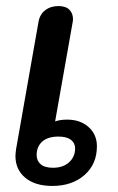

<svg xmlns="http://www.w3.org/2000/svg" viewBox="-20 -604 389 634"><path d="M31 -89Q31 -95 33 -111L107 -531Q111 -556 129 -570Q147 -584 173 -584Q197 -584 209 -572Q221 -560 221 -541Q221 -534 220 -531L162 -203Q178 -209 202 -209Q245 -209 272.5 -184.5Q300 -160 300 -121Q300 -62 259 -26Q218 10 153 10Q96 10 63.5 -17Q31 -44 31 -89ZM228 -114Q228 -132 214 -142.5Q200 -153 173 -153Q138 -153 119.5 -136.5Q101 -120 101 -92Q101 -73 114.5 -61.5Q128 -50 155 -50Q188 -50 208 -68Q228 -86 228 -114Z"/></svg>

Font: Kodchasan SemiBold
Style: Italic
Weight: 600
Italic angle: -10°
Version: Version 1.000; ttfautohint (v1.6)